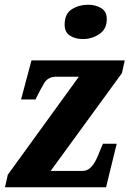

<svg xmlns="http://www.w3.org/2000/svg" viewBox="-20 -791 547 811"><path d="M1 0 13 -53 313 -467H218Q183 -467 167 -440.5Q151 -414 132 -375L130 -371H69L113 -536H507L495 -482L194 -69H328Q348 -69 362.5 -83Q377 -97 387 -118.5Q397 -140 405 -161L415 -184H473L428 0ZM330 -626Q298 -626 275.5 -640.5Q253 -655 253 -687Q253 -733 283.5 -752Q314 -771 352 -771Q383 -771 407 -757Q431 -743 431 -710Q431 -668 399.5 -647Q368 -626 330 -626Z"/></svg>

Font: Noto Serif Condensed ExtraBold
Style: Italic
Weight: 800
Width: 3
Italic angle: -12°
Designer: Monotype Design Team
Foundry: Monotype Imaging Inc.
Version: Version 2.014; ttfautohint (v1.8.4.7-5d5b)